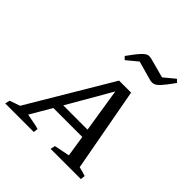

<svg xmlns="http://www.w3.org/2000/svg" viewBox="-238 -897 1041 1041"><g transform="rotate(45 282.5 -376.5)"><path d="M493 -41Q507 -38 520.5 -34Q534 -30 546 -26L543 0H311L317 -27L406 -45L387 -167H165L94 -45Q117 -40 138.5 -36.5Q160 -33 185 -26L182 0H-37L-31 -27L29 -48L312 -524H404ZM193 -215H379L339 -468ZM255 -624 239 -640Q274 -689 293.5 -709.5Q313 -730 325.5 -732.5Q338 -735 353 -731L464 -701L527 -753L543 -737Q509 -689 490 -668.5Q471 -648 457.5 -644.5Q444 -641 429 -645L318 -676Z"/></g></svg>

Font: Piazzolla SC
Style: Italic
Weight: 400
Italic angle: -11.3°
Designer: Juan Pablo del Peral
Foundry: Huerta Tipografica
Version: Version 1.330